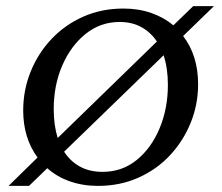

<svg xmlns="http://www.w3.org/2000/svg" viewBox="-20 -599 726 629"><path d="M8 10 103 -83Q56 -147 56 -237Q56 -304 80.5 -364.5Q105 -425 149 -471.5Q193 -518 253 -544.5Q313 -571 384 -571Q434 -571 475.5 -556.5Q517 -542 548 -516L613 -579H681L580 -481Q629 -417 629 -323Q629 -257 605 -197.5Q581 -138 537.5 -91Q494 -44 433.5 -17Q373 10 301 10Q251 10 208.5 -5Q166 -20 135 -48L75 10ZM156 -241Q156 -189 169 -147L494 -463Q474 -493 443.5 -510Q413 -527 372 -527Q309 -527 260.5 -488Q212 -449 184 -384.5Q156 -320 156 -241ZM316 -36Q380 -36 428 -75Q476 -114 503 -179Q530 -244 530 -321Q530 -375 516 -418L190 -102Q210 -71 241.5 -53.5Q273 -36 316 -36Z"/></svg>

Font: Spectral SC Medium
Style: Italic
Weight: 500
Italic angle: -10°
Designer: Jean-Baptiste Levee
Foundry: Production Type
Version: Version 2.001